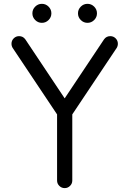

<svg xmlns="http://www.w3.org/2000/svg" viewBox="-20 -967 665 987"><path d="M244.1 -898.4Q244.1 -878.4 229.7 -864Q215.3 -849.6 195.3 -849.6Q175.3 -849.6 160.9 -864Q146.5 -878.4 146.5 -898.4Q146.5 -918.5 160.9 -932.9Q175.3 -947.3 195.3 -947.3Q215.3 -947.3 229.7 -932.9Q244.1 -918.5 244.1 -898.4ZM478.5 -898.4Q478.5 -878.4 464.1 -864Q449.7 -849.6 429.7 -849.6Q409.7 -849.6 395.3 -864Q380.9 -878.4 380.9 -898.4Q380.9 -918.5 395.3 -932.9Q409.7 -947.3 429.7 -947.3Q449.7 -947.3 464.1 -932.9Q478.5 -918.5 478.5 -898.4ZM351.6 -39.1Q351.6 -22.9 340.1 -11.5Q328.6 0 312.5 0Q296.4 0 284.9 -11.5Q273.4 -22.9 273.4 -39.1V-378.9L45.4 -720.2Q39.1 -730 39.1 -742.2Q39.1 -758.3 50.5 -769.8Q62 -781.2 78.1 -781.2Q98.1 -781.2 109.9 -765.1L312.5 -461.4L515.1 -765.1Q526.9 -781.2 546.9 -781.2Q563 -781.2 574.5 -769.8Q585.9 -758.3 585.9 -742.2Q585.9 -730 579.6 -720.2L351.6 -378.9Z"/></svg>

Font: Comfortaa
Style: Regular
Weight: 400
Designer: Johan Aakerlund - aajohan
Foundry: Johan Aakerlund
Version: Version 2.004 2013